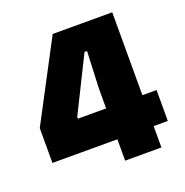

<svg xmlns="http://www.w3.org/2000/svg" viewBox="-117 -746 822 853"><g transform="rotate(-20 294.0 -319.5)"><path d="M503.5 0H332V-340.5L339.5 -515.5H327.5L198.5 -255.5V-186L129.5 -247H570.5V-101H25V-265.5L222 -639H503.5Z"/></g></svg>

Font: Anek Devanagari ExtraBold
Style: Regular
Weight: 800
Designer: Kailash Malviya (Devanagari) & Yesha Goshar (Latin)
Foundry: Ek Type
Version: Version 1.003